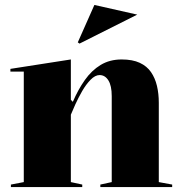

<svg xmlns="http://www.w3.org/2000/svg" viewBox="-20 -755 731 775"><path d="M675 -10V0H385V-10L431 -20V-367Q431 -409 417.5 -430.5Q404 -452 382 -452Q364 -452 345.5 -433Q327 -414 311.5 -387Q296 -360 284 -333.5Q272 -307 266 -292V-20L312 -10V0H24V-10L76 -20V-466H22V-477L266 -515V-352L274 -344Q295 -393 322.5 -432Q350 -471 386.5 -493Q423 -515 471 -515Q515 -515 544 -501.5Q573 -488 589.5 -464Q606 -440 613.5 -408.5Q621 -377 621 -340V-20ZM301 -579 294 -584 361 -735 534 -696Z"/></svg>

Font: Kalnia SemiBold
Style: Regular
Weight: 600
Designer: Frida Medrano
Foundry: Frida Medrano
Version: Version 1.105